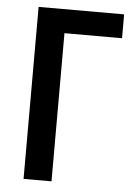

<svg xmlns="http://www.w3.org/2000/svg" viewBox="-52 -754 551 794"><g transform="rotate(5 223.5 -357.0)"><path d="M431 -615H192V0H76V-714H431Z"/></g></svg>

Font: Noto Sans Display Medium Narrow
Style: Regular
Weight: 500
Width: 4
Designer: Monotype Design team
Foundry: Monotype Imaging Inc.
Version: Version 1.000